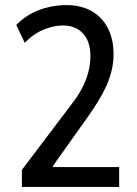

<svg xmlns="http://www.w3.org/2000/svg" viewBox="-20 -734 538 754"><path d="M66 0V-67L262 -326Q287 -358 303 -389Q319 -420 327 -451Q335 -482 335 -514Q335 -571 306 -602.5Q277 -634 227 -634Q191 -634 151 -617.5Q111 -601 77 -566L44 -636Q83 -676 134.5 -695Q186 -714 241 -714Q298 -714 339.5 -690.5Q381 -667 403.5 -623.5Q426 -580 426 -521Q426 -488 418 -455.5Q410 -423 396 -393Q382 -363 364 -334Q346 -305 327 -278L189 -84L187 -78H448V0Z"/></svg>

Font: Nunito Sans 7pt Condensed Medium
Style: Regular
Weight: 500
Width: 3
Designer: Vernon Adams
Foundry: Vernon Adams
Version: Version 3.101;gftools[0.9.27]